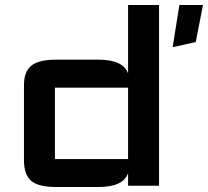

<svg xmlns="http://www.w3.org/2000/svg" viewBox="-20 -744 833 769"><path d="M76 -102V-403Q76 -457.5 105.8 -481.2Q135.5 -505 204 -505H373Q423 -505 452.8 -491.5Q482.5 -478 493 -450V-724H617V0H493V-50Q482.5 -22 452.8 -8.5Q423 5 373 5H204Q134.5 5 105.2 -19.5Q76 -44 76 -102ZM493 -393H200Q200 -393 200 -393Q200 -393 200 -393V-107Q200 -107 200 -107Q200 -107 200 -107H493ZM671.5 -555 698.5 -724H793L764 -575.5Z"/></svg>

Font: Science Gothic
Style: Regular
Weight: 400
Designer: Thomas Phinney, Vassil Kateliev, Brandon Buerkle
Foundry: Font Detective LLC
Version: Version 1.018